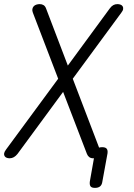

<svg xmlns="http://www.w3.org/2000/svg" viewBox="-32 -760 652 934"><path d="M558 -698 322 -377 450 -42Q457 -44 465 -44Q481 -44 487 -36.5Q493 -29 491 -14L466 123Q464 139 455 146.5Q446 154 430 154Q414 154 408.5 146.5Q403 139 405 123L425 10H421Q410 10 402.5 4.5Q395 -1 391 -11L275 -313L53 -11Q45 -1 35.5 4.5Q26 10 15 10Q7 10 0.5 7.5Q-6 5 -9.5 -0.5Q-13 -6 -12 -13.5Q-11 -21 -3 -32L251 -377L128 -698Q124 -708 125.5 -716Q127 -724 132 -729.5Q137 -735 145 -737.5Q153 -740 161 -740Q172 -740 180 -735Q188 -730 192 -719L298 -441L502 -719Q510 -730 519 -735Q528 -740 539 -740Q547 -740 554 -737.5Q561 -735 564.5 -729.5Q568 -724 567 -716Q566 -708 558 -698Z"/></svg>

Font: Maple Mono ExtraLight
Style: Italic
Weight: 275
Italic angle: -10°
Monospace: yes
Designer: subframe7536
Version: Version 7.000